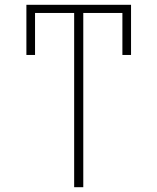

<svg xmlns="http://www.w3.org/2000/svg" viewBox="-20 -780 655 800"><path d="M289 0V-726H126V-551H90V-760H526V-551H490V-726H327V0Z"/></svg>

Font: Noto Sans ExtraLight
Style: Regular
Weight: 200
Designer: Monotype Design Team
Foundry: Monotype Imaging Inc.
Version: Version 2.007